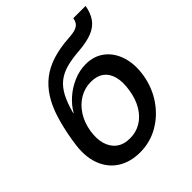

<svg xmlns="http://www.w3.org/2000/svg" viewBox="-203 -857 998 998"><g transform="rotate(-45 296.0 -358.5)"><path d="M251 11.7Q178.7 11.7 127 -21.7Q75.2 -55.2 52.5 -118.2Q29.8 -181.2 44.4 -268.6L46.9 -286.1Q60.1 -363.8 79.1 -424.3Q98.1 -484.9 126.7 -529.3Q155.3 -573.7 194.6 -603.8Q233.9 -633.8 286.9 -650.4Q339.8 -667 408.7 -671.4Q442.4 -673.3 460.4 -679.9Q478.5 -686.5 486.8 -698Q495.1 -709.5 498 -727.5H588.4Q580.6 -682.1 559.3 -652.3Q538.1 -622.6 499 -606.9Q460 -591.3 397.9 -586.4Q343.8 -582.5 304 -571.8Q264.2 -561 235.1 -538.6Q206.1 -516.1 185.3 -477.3Q164.6 -438.5 148.9 -378.4H151.4Q171.9 -414.6 206.5 -445.1Q241.2 -475.6 284.9 -494.4Q328.6 -513.2 375.5 -513.2Q435.5 -513.2 478 -480.2Q520.5 -447.3 538.8 -389.9Q557.1 -332.5 545.4 -258.8Q532.2 -181.2 490.2 -120.1Q448.2 -59.1 386.2 -23.7Q324.2 11.7 251 11.7ZM265.1 -77.1Q310.1 -77.1 345.7 -98.4Q381.3 -119.6 405.5 -159.4Q429.7 -199.2 438.5 -253.9Q447.8 -309.1 438 -348.1Q428.2 -387.2 400.6 -408.2Q373 -429.2 329.1 -429.2Q284.2 -429.2 246.1 -407Q208 -384.8 181.9 -344.5Q155.8 -304.2 147 -251Q138.7 -199.7 149.9 -160.6Q161.1 -121.6 190.2 -99.4Q219.2 -77.1 265.1 -77.1Z"/></g></svg>

Font: Inter 17pt Medium
Style: Italic
Weight: 500
Italic angle: -9.3988°
Version: Version 4.001;git-66647c0bb